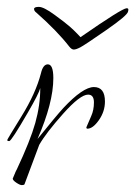

<svg xmlns="http://www.w3.org/2000/svg" viewBox="-20 -525 393 558"><path d="M285 -230Q285 -201 267.5 -176Q250 -151 234 -151Q231 -151 231 -155Q237 -170 245 -187.5Q253 -205 253 -227.5Q253 -250 236 -250Q213 -250 163.5 -194.5Q114 -139 94 -104L51 11Q49 13 43.5 13Q38 13 27.5 6Q17 -1 17 -6Q19 -10 22.5 -19Q26 -28 29 -33Q68 -116 82.5 -167.5Q97 -219 97 -269Q93 -253 61 -198Q13 -115 7 -115Q1 -115 1 -118Q1 -120 42.5 -187Q84 -254 99 -312Q105 -338 119 -338Q135 -338 135 -298Q135 -226 89 -121Q143 -188 164 -211Q221 -272 253 -272Q285 -272 285 -230ZM214 -417Q335 -501 348 -501Q353 -501 353 -497.5Q353 -494 352 -491Q350 -480 288 -437Q226 -394 213.5 -387.5Q201 -381 194.5 -381Q188 -381 181 -390Q146 -435 86 -488Q79 -493 79 -499Q79 -505 93 -505Q107 -505 138.5 -482Q170 -459 182.5 -448Q195 -437 203.5 -428Q212 -419 214 -417Z"/></svg>

Font: Ruthie
Style: Regular
Weight: 400
Designer: Robert E. Leuschke
Foundry: Robert E. Leuschke
Version: Version 1.003